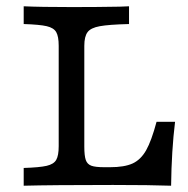

<svg xmlns="http://www.w3.org/2000/svg" viewBox="-20 -591 599 611"><path d="M166.8 -125.8V-445.2Q166.8 -475.1 158.9 -488.8Q151 -502.5 128.5 -507.7Q106 -512.9 55.4 -514.5V-571Q108.5 -568.5 208.3 -568.5Q296.9 -568.6 331.7 -569.4Q361.6 -569.4 390.6 -571V-514.5Q326.3 -512.9 297.5 -507.6Q268.8 -502.4 258.6 -488.6Q248.3 -474.9 248.3 -445.2V-124.6Q248.3 -95.3 253 -81.8Q257.7 -68.4 270.7 -63.6Q283.6 -58.9 311.9 -58.9H329.8Q376 -58.9 402 -70.8Q427.9 -82.7 445 -112.7Q462 -142.8 478.2 -203.4H537.1Q525.9 -112.1 524.5 0Q458.7 -2.4 339.5 -2.4Q145.6 -2.4 55.4 0V-56.5Q106 -58.1 128.5 -63.3Q151 -68.5 158.9 -82.2Q166.8 -95.9 166.8 -125.8Z"/></svg>

Font: Playfair Micro SmCond SmLight
Style: Regular
Weight: 360
Width: 4
Designer: Claus Eggers Sørensen
Foundry: Claus Eggers Sørensen
Version: Version 2.100;Glyphs 3.2 (3219)